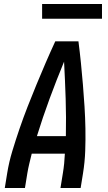

<svg xmlns="http://www.w3.org/2000/svg" viewBox="-20 -942 540 962"><path d="M4 0 16 -74Q25 -130 42 -186Q59 -242 78 -297.5Q97 -353 118.5 -408Q140 -463 162.5 -517.5Q185 -572 208.5 -626.5Q232 -681 257 -735H373Q380 -681 385.5 -626.5Q391 -572 395.5 -517.5Q400 -463 403.5 -408Q407 -353 408 -297.5Q409 -242 407 -186Q405 -130 396 -74L384 0H283L295 -74Q299 -98 301.5 -123Q304 -148 305 -172H139Q133 -148 127 -123Q121 -98 117 -74L105 0ZM165 -260H310Q312 -354 309 -447Q306 -540 301 -633Q263 -541 228.5 -447.5Q194 -354 165 -260ZM491 -848H191V-922H491Z"/></svg>

Font: Iosevka Term Curly Semibold
Style: Italic
Weight: 600
Italic angle: -9°
Designer: Belleve Invis
Foundry: Belleve Invis
Version: Version 32.3.0